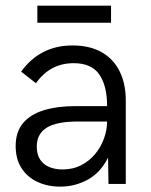

<svg xmlns="http://www.w3.org/2000/svg" viewBox="-20 -659 540 688"><path d="M36.1 0ZM36.1 0ZM195.8 9.8Q150.9 9.8 114.5 -7.1Q78.1 -23.9 57.1 -56.4Q36.1 -88.9 36.1 -135.7Q36.1 -186 62.3 -217.5Q88.4 -249 136.7 -263.9Q185.1 -278.8 252.4 -278.8H363.8Q363.8 -352.1 335.7 -392.3Q307.6 -432.6 244.1 -432.6Q159.2 -432.6 108.9 -360.8L55.7 -402.3Q123.5 -496.1 239.7 -496.1Q302.7 -496.1 345.2 -471.4Q387.7 -446.8 409.2 -402.3Q430.7 -357.9 430.7 -299.3V0H368.7L367.2 -94.2Q339.8 -39.6 293.9 -14.9Q248 9.8 195.8 9.8ZM204.1 -51.8Q241.7 -51.8 271.5 -67.4Q301.3 -83 321.8 -108.2Q342.3 -133.3 353 -163.8Q363.8 -194.3 363.8 -223.6H259.3Q182.6 -223.6 147.2 -201.4Q111.8 -179.2 111.8 -133.8Q111.8 -105 124 -86.9Q136.2 -68.8 157 -60.3Q177.7 -51.8 204.1 -51.8ZM377.9 -577.6H113.8V-638.7H377.9Z"/></svg>

Font: Acari Sans
Style: Regular
Weight: 400
Designer: Alfredo Marco Pradil and Stefan Peev
Foundry: Hanken Design Co.
Version: Version 1.045;February 4, 2021;FontCreator 13.0.0.2655 64-bi